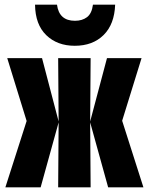

<svg xmlns="http://www.w3.org/2000/svg" viewBox="-20 -802 640 822"><path d="M473 -782H378Q373 -744 352.5 -728.5Q332 -713 301 -713Q233 -713 224 -782H130Q131 -697 178 -651.5Q225 -606 300 -606Q377 -606 423.5 -652Q470 -698 473 -782ZM154 0 231 -278 229 0H368L366 -278L443 0H594L503 -285L586 -553H438L366 -282L368 -553H229L231 -282L160 -553H11L94 -284L3 0Z"/></svg>

Font: Noto Sans Mono UI ExtraBold
Style: Regular
Weight: 800
Designer: Monotype Design team
Foundry: Monotype Imaging Inc.
Version: 1.000